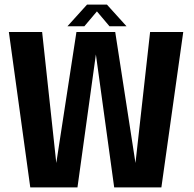

<svg xmlns="http://www.w3.org/2000/svg" viewBox="-20 -814 842 834"><path d="M111.5 0 18.5 -675H163L224.5 -106L312 -675H480.5L568.5 -106L632 -675H776L681 0H476L396.5 -577.5L316.5 0ZM273 -700 358 -794H444.5L529.5 -700H455.5L401 -764.5L346.5 -700Z"/></svg>

Font: Anybody SemiBold
Style: Regular
Weight: 600
Designer: Tyler Finck
Foundry: Etcetera Type Company
Version: Version 1.010; ttfautohint (v1.8.3) -l 8 -r 50 -G 200 -x 14 